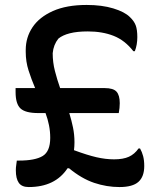

<svg xmlns="http://www.w3.org/2000/svg" viewBox="-20 -740 640 776"><path d="M43 -384H122Q107 -419 95.5 -455Q84 -491 84 -530V-538Q84 -589 111.5 -630Q139 -671 194 -695.5Q249 -720 330 -720Q392 -720 438 -706Q484 -692 505 -671Q522 -655 528.5 -637.5Q535 -620 535 -590Q535 -559 525 -533H519Q485 -577 439.5 -595Q394 -613 335 -613Q292 -613 262.5 -605.5Q233 -598 216 -584Q196 -559 193 -525Q193 -488 202 -453Q211 -418 223 -384H403Q438 -384 451 -369.5Q464 -355 464 -323Q464 -314 463 -303.5Q462 -293 460 -283H260Q269 -254 275 -225Q281 -196 281 -165Q281 -149 279 -133Q333 -113 370 -104.5Q407 -96 441 -96Q478 -96 501 -106.5Q524 -117 540 -140H546Q554 -126 558.5 -109Q563 -92 563 -69Q563 -26 539.5 -5Q516 16 463 16Q411 16 360.5 -1Q310 -18 259 -60H253Q203 16 96 16Q68 16 56 -1Q44 -18 44 -52Q44 -63 45.5 -72Q47 -81 48 -91H57Q122 -91 152.5 -109.5Q183 -128 183 -183Q183 -209 178 -234Q173 -259 164 -283H135Q83 -283 63 -301.5Q43 -320 43 -368Z"/></svg>

Font: Recursive Sn Csl St Med
Style: Regular
Weight: 500
Version: Version 1.079;hotconv 1.0.112;makeotfexe 2.5.65598; ttfautoh